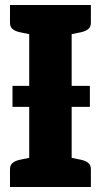

<svg xmlns="http://www.w3.org/2000/svg" viewBox="-20 -749 404 769"><path d="M97 0V-729H267V0ZM20 0V-71Q20 -88 30.5 -96.5Q41 -105 59 -109L103 -118L117 0ZM247 0 261 -118 305 -109Q323 -105 333.5 -96.5Q344 -88 344 -71V0ZM117 -729 103 -611 59 -620Q41 -624 30.5 -632.5Q20 -641 20 -658V-729ZM344 -729V-658Q344 -641 333.5 -632.5Q323 -624 305 -620L261 -611L247 -729ZM30 -321V-405H340V-321Z"/></svg>

Font: Aleo Black
Style: Regular
Weight: 900
Designer: Alessio Laiso
Foundry: Alessio Laiso
Version: Version 2.001;gftools[0.9.29]